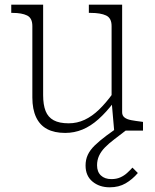

<svg xmlns="http://www.w3.org/2000/svg" viewBox="-20 -557 663 819"><path d="M164 -537V-151Q164 -110 174.5 -83.5Q185 -57 209 -44Q233 -31 273 -31Q309 -31 341 -46Q373 -61 402.5 -89.5Q432 -118 461 -158L465 -120Q433 -78 400 -48.5Q367 -19 332 -4.5Q297 10 258 10Q212 10 181 -6.5Q150 -23 134 -57Q118 -91 118 -141V-446Q118 -480 95.5 -491Q73 -502 34 -502H28V-537ZM501 -537V-78Q501 -64 511 -56Q521 -48 539.5 -44.5Q558 -41 583 -38L590 -37V0H467L456 -126V-130V-446Q456 -480 432.5 -491Q409 -502 367 -502H359V-537ZM505 -28 524 -6Q493 18 468.5 36.5Q444 55 427.5 72Q411 89 402.5 107.5Q394 126 394 148Q394 176 410.5 191.5Q427 207 455 207Q477 207 493.5 199.5Q510 192 522.5 180.5Q535 169 545 158L568 181Q545 208 516 225Q487 242 448 242Q404 242 374.5 217.5Q345 193 345 149Q345 124 354.5 103.5Q364 83 384 63.5Q404 44 434 21.5Q464 -1 505 -28Z"/></svg>

Font: Roboto Serif 20pt Thin
Style: Regular
Weight: 250
Version: Version 1.008